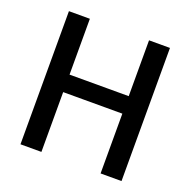

<svg xmlns="http://www.w3.org/2000/svg" viewBox="-116 -753 859 866"><g transform="rotate(20 313.5 -319.5)"><path d="M171.5 0H71V-639H171.5ZM556 0H455.5V-639H556ZM128.5 -371H494.5V-287H128.5Z"/></g></svg>

Font: Anek Gurmukhi Medium Medium
Style: Regular
Weight: 500
Version: Version 1.003